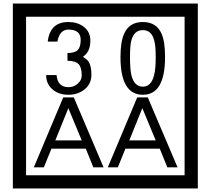

<svg xmlns="http://www.w3.org/2000/svg" viewBox="-20 -980 1195 1090"><path d="M1103 90H53V-960H1103ZM1028 15V-885H128V15ZM499 -556Q499 -504 460.5 -473Q422 -442 369 -442Q314 -442 280 -471Q242 -502 242 -554H301Q307 -485 370 -485Q398 -485 421 -504.5Q444 -524 444 -552Q444 -597 426 -616Q408 -635 363 -635V-679Q405 -679 421.5 -696Q438 -713 438 -754Q438 -812 369 -812Q318 -812 306 -744H251Q264 -855 368 -855Q419 -855 454 -829Q493 -800 493 -750Q493 -685 451 -658Q475 -642 483 -630Q499 -605 499 -556ZM917 -656Q917 -442 791 -442Q664 -442 664 -656Q664 -744 685 -789Q714 -855 791 -855Q868 -855 897 -789Q917 -745 917 -656ZM864 -656Q864 -723 855 -752Q840 -809 791 -809Q742 -809 726 -752Q718 -723 718 -656Q718 -587 726 -553Q742 -488 791 -488Q839 -488 855 -554Q864 -587 864 -656ZM568 -30H510L467 -136H272L229 -30H172L339 -427H399ZM444 -183 368 -366 294 -183ZM988 -30H930L887 -136H692L649 -30H592L759 -427H819ZM864 -183 788 -366 714 -183Z"/></svg>

Font: Unicode BMP Fallback SIL
Style: Regular
Weight: 400
Foundry: NRSI, SIL International
Version: Version 5.1 Based on Unicode 5.1